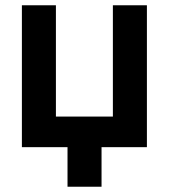

<svg xmlns="http://www.w3.org/2000/svg" viewBox="-20 -558 640 728"><path d="M236 150V0H63V-538H192V-116H408V-538H537V0H365V150Z"/></svg>

Font: Geist Mono ExtraBold
Style: Regular
Weight: 800
Monospace: yes
Designer: Basement.studio, Andrés Briganti, Mateo Zaragoza
Foundry: Basement.studio, Vercel, Andrés Briganti, Guido Ferreyra, Mateo Zaragoza
Version: Version 1.500; ttfautohint (v1.8.4.7-5d5b)